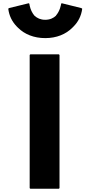

<svg xmlns="http://www.w3.org/2000/svg" viewBox="-20 -1157 558 1184"><path d="M343 -822H167L163 -818V3L167 7H343L347 3V-818ZM357 -1134C356 -1126 350 -1090 325 -1061V-1060C310 -1046 289 -1035 259 -1035C230 -1035 209 -1045 193 -1060H192V-1061C168 -1089 162 -1125 161 -1134L157 -1137L35 -1107L31 -1103C36 -1061 54 -1024 83 -994L91 -986C131 -946 189 -922 259 -922C329 -922 386 -946 426 -986L433 -993C462 -1022 481 -1058 487 -1103L482 -1107L361 -1137Z"/></svg>

Font: Hussar Woodtype
Style: Bd
Weight: 900
Foundry: Cannot Into Space Fonts
Version: Version 1.07